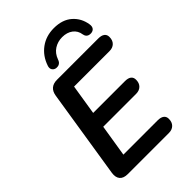

<svg xmlns="http://www.w3.org/2000/svg" viewBox="-269 -1049 1159 1159"><g transform="rotate(-45 310.0 -469.5)"><path d="M113 0Q77 0 61 -19Q45 -38 50 -73L140 -643Q145 -674 163.5 -689.5Q182 -705 213 -705H566Q592 -705 606 -694.5Q620 -684 620 -664Q620 -635 603.5 -619Q587 -603 560 -603H257L226 -409H498Q524 -409 537.5 -398.5Q551 -388 551 -368Q551 -339 534.5 -323Q518 -307 491 -307H210L177 -102H470Q496 -102 510 -91.5Q524 -81 524 -61Q524 -32 507.5 -16Q491 0 464 0ZM260 -758Q244 -760 235.5 -773Q227 -786 234 -805Q255 -867 304 -903Q353 -939 420 -939Q493 -939 536.5 -900.5Q580 -862 589 -802Q592 -783 584 -771.5Q576 -760 559 -758Q548 -757 539 -760Q530 -763 524.5 -770Q519 -777 517 -788Q512 -824 485 -844.5Q458 -865 417 -865Q379 -865 348.5 -845.5Q318 -826 304 -787Q301 -777 295 -770Q289 -763 280.5 -760Q272 -757 260 -758Z"/></g></svg>

Font: Nunito ExtraLight
Style: Italic
Weight: 200
Italic angle: -9°
Designer: Vernon Adams
Foundry: Vernon Adams
Version: Version 3.602